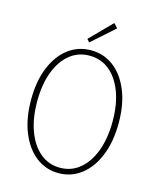

<svg xmlns="http://www.w3.org/2000/svg" viewBox="-125 -934 851 1033"><g transform="rotate(15 300.0 -417.0)"><path d="M300 12Q229 12 174 -30.5Q119 -73 87.5 -150.5Q56 -228 56 -332Q56 -436 87.5 -512.5Q119 -589 174 -630.5Q229 -672 300 -672Q371 -672 426 -630.5Q481 -589 512.5 -512.5Q544 -436 544 -332Q544 -228 512.5 -150.5Q481 -73 426 -30.5Q371 12 300 12ZM300 -18Q363 -18 410 -57Q457 -96 483.5 -166.5Q510 -237 510 -332Q510 -427 483.5 -496.5Q457 -566 410 -604Q363 -642 300 -642Q237 -642 190 -604Q143 -566 116.5 -496.5Q90 -427 90 -332Q90 -237 116.5 -166.5Q143 -96 190 -57Q237 -18 300 -18ZM278 -710 264 -726 382 -846 404 -822Z"/></g></svg>

Font: Source Code Pro ExtraLight
Style: Regular
Weight: 200
Monospace: yes
Designer: Paul D. Hunt, Teo Tuominen
Foundry: Adobe
Version: Version 1.026;hotconv 1.1.0;makeotfexe 2.6.0